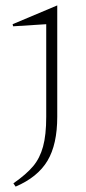

<svg xmlns="http://www.w3.org/2000/svg" viewBox="-20 -443 321 714"><path d="M26.9 -353 192.9 -422.9V-8.8Q192.9 94.2 156.5 155Q120.1 215.8 38.1 251L29.8 238.8Q78.1 205.1 103.3 175Q128.4 145 140.1 102.1Q151.9 59.1 151.9 -8.8V-353L28.8 -345.2Z"/></svg>

Font: Halibut Thin
Style: Regular
Weight: 250
Designer: Matteo Maggi
Foundry: Collletttivo
Version: Version 3.080 | FøM Fix